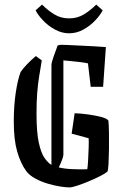

<svg xmlns="http://www.w3.org/2000/svg" viewBox="-20 -807 556 836"><path d="M162 -544Q156 -508 150.5 -474.5Q145 -441 142 -402.5Q139 -364 139 -312Q139 -231 149 -185.5Q159 -140 174 -119Q189 -98 204 -89V-523Q204 -534 212.5 -558Q221 -582 231 -609Q240 -612 246 -612Q254 -612 276.5 -611Q299 -610 328.5 -608.5Q358 -607 388.5 -605.5Q419 -604 441 -602L429 -429H375L363 -531Q351 -534 330.5 -536.5Q310 -539 289 -541Q268 -543 256 -544V-133Q256 -121 236 -78Q260 -72 295.5 -70.5Q331 -69 360 -70Q362 -80 363.5 -107Q365 -134 366 -162.5Q367 -191 366 -205L292 -225L305 -314Q333 -313 365 -308.5Q397 -304 421.5 -297.5Q446 -291 452 -282Q454 -262 454.5 -228Q455 -194 454.5 -157.5Q454 -121 452.5 -94Q451 -67 448 -60Q439 -52 416.5 -40.5Q394 -29 366.5 -17.5Q339 -6 316 1.5Q293 9 283 9Q267 9 241.5 5Q216 1 187.5 -7.5Q159 -16 134 -29.5Q109 -43 95 -61Q70 -95 55 -146.5Q40 -198 40 -277Q40 -346 48.5 -403Q57 -460 70 -494Q81 -510 99 -528.5Q117 -547 136 -563ZM281 -662Q249 -662 219 -678.5Q189 -695 167 -718.5Q145 -742 135 -762L163 -787Q188 -762 216.5 -744.5Q245 -727 281 -727Q317 -727 345.5 -744.5Q374 -762 399 -787L427 -762Q417 -742 395 -718.5Q373 -695 343.5 -678.5Q314 -662 281 -662Z"/></svg>

Font: Grenze Gotisch
Style: Regular
Weight: 400
Designer: Renata Polastri
Foundry: Omnibus-Type
Version: Version 1.001